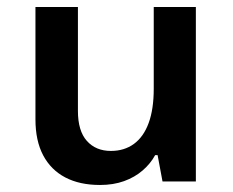

<svg xmlns="http://www.w3.org/2000/svg" viewBox="-20 -517 664 547"><path d="M538 -497V0H443L429 -75H422Q409 -51 386.5 -31.5Q364 -12 333.5 -1Q303 10 265 10Q207 10 166 -11.5Q125 -33 103 -74.5Q81 -116 81 -177V-497H202V-201Q202 -144 227.5 -115.5Q253 -87 296 -87Q334 -87 361.5 -107Q389 -127 403.5 -166.5Q418 -206 418 -264V-497Z"/></svg>

Font: Noto Sans Armenian SemiBold
Style: Regular
Weight: 600
Designer: Monotype Design Team
Foundry: Monotype Imaging Inc.
Version: Version 2.007